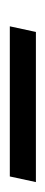

<svg xmlns="http://www.w3.org/2000/svg" viewBox="132 -774 94 399"><g transform="rotate(90 179.5 -575.0)"><path d="M347.2 -547.9H35.2L46.9 -602.1H358.9Z"/></g></svg>

Font: XB Zar
Style: Italic
Weight: 400
Italic angle: -12°
Designer: Behnam
Foundry: Irmug
Version: Version 8.005 2009